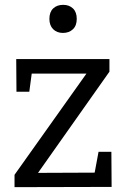

<svg xmlns="http://www.w3.org/2000/svg" viewBox="-20 -773 523 793"><path d="M387 -146H440L441 -1L40 0V-51L337 -469H111L101 -394H48L47 -529H432V-477L137 -59L371 -60ZM184 -695Q184 -723 199.5 -738Q215 -753 241 -753Q266 -753 281.5 -738Q297 -723 297 -695Q297 -667 281 -652Q265 -637 240 -637Q215 -637 199.5 -652.5Q184 -668 184 -695Z"/></svg>

Font: Bitter Pro
Style: Regular
Weight: 400
Designer: Sol Matas, and Bitter project Authors
Foundry: Sol Matas
Version: Version 1.010